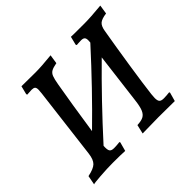

<svg xmlns="http://www.w3.org/2000/svg" viewBox="-155 -836 1035 1035"><g transform="rotate(-45 363.0 -318.0)"><path d="M724 -647 716 -595Q679 -590 664.5 -577.5Q650 -565 645 -535Q627 -431 608 -307Q589 -183 581 -115L579 -87Q579 -66 586.5 -58.5Q594 -51 612 -51Q631 -51 656 -54L658 -49L644 1L520 0L398 2L410 -50Q440 -51 456.5 -59.5Q473 -68 482 -89.5Q491 -111 496 -154L532 -444Q367 -282 202 -100Q200 -71 206.5 -61Q213 -51 233 -51Q249 -51 262 -52.5Q275 -54 276 -54L279 -50L265 2Q255 1 228 0.5Q201 0 172 0Q130 0 75.5 4Q21 8 19 11L29 -42Q75 -51 93 -68.5Q111 -86 116 -128L166 -536Q168 -558 168 -562Q168 -577 162 -582.5Q156 -588 141 -588Q129 -588 106 -586L104 -592L116 -640L223 -639Q267 -639 345 -647L337 -595Q309 -590 295.5 -582.5Q282 -575 275.5 -558.5Q269 -542 263 -507Q242 -388 214 -200Q375 -357 545 -544Q546 -550 546 -561Q546 -576 539.5 -582Q533 -588 518 -588Q502 -588 493.5 -587Q485 -586 484 -586L481 -592L493 -640Q493 -639 596 -639Q641 -639 724 -647Z"/></g></svg>

Font: Alegreya Medium
Style: Italic
Weight: 500
Italic angle: -7°
Designer: Juan Pablo del Peral
Foundry: Huerta Tipografica
Version: Version 2.008; ttfautohint (v1.8)